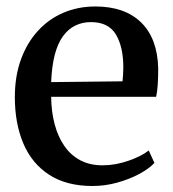

<svg xmlns="http://www.w3.org/2000/svg" viewBox="-20 -578 549 608"><path d="M273 11Q190.5 11 135.8 -24.5Q81 -60 54 -123.5Q27 -187 27 -270.5Q27 -336.5 46.2 -389.5Q65.5 -442.5 100 -480.2Q134.5 -518 181 -537.8Q227.5 -557.5 282 -557.5Q375 -557.5 426.8 -507Q478.5 -456.5 481 -362Q481 -331.5 479.5 -309.8Q478 -288 474.5 -271.5H142Q142.5 -224.5 153 -184.8Q163.5 -145 183.8 -115.8Q204 -86.5 234.2 -70.5Q264.5 -54.5 304.5 -54.5Q345.5 -54.5 387 -69Q428.5 -83.5 451 -101.5L469 -62Q451.5 -43.5 420.8 -27Q390 -10.5 351.5 0.2Q313 11 273 11ZM142 -318 368 -320.5Q369 -330.5 369.8 -342.8Q370.5 -355 370.5 -365Q370.5 -429.5 347 -468.8Q323.5 -508 268 -508Q241 -508 218.8 -497.2Q196.5 -486.5 179.8 -463.8Q163 -441 153.5 -404.8Q144 -368.5 142 -318Z"/></svg>

Font: Merriweather 48pt Medium
Style: Regular
Weight: 500
Version: Version 2.100